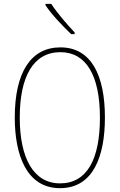

<svg xmlns="http://www.w3.org/2000/svg" viewBox="-20 -971 624 1001"><path d="M247 -951H217V-944C250 -894 309 -833 351 -793H369V-802C328 -846 281 -899 247 -951ZM527 -358C527 -576 457 -724 295 -724C141 -724 57 -594 57 -358C57 -164 118 10 293 10C467 10 527 -158 527 -358ZM83 -358C83 -569 152 -699 295 -699C430 -699 501 -576 501 -358C501 -141 434 -15 293 -15C155 -15 83 -146 83 -358Z"/></svg>

Font: Noto Sans Gujarati Condensed Thin
Style: Regular
Weight: 100
Width: 3
Designer: Jelle Bosma - Monotype Design Team, Universal Thirst
Foundry: Monotype Imaging Inc.
Version: Version 2.106